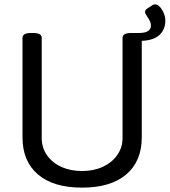

<svg xmlns="http://www.w3.org/2000/svg" viewBox="-20 -853 777 879"><path d="M629 -666V-224Q629 -115 558 -54.5Q487 6 356 6Q224 6 153.5 -54.5Q83 -115 83 -224V-680Q83 -702 123 -702H131Q171 -702 171 -680V-221Q171 -177 195 -142.5Q219 -108 261 -89Q303 -70 356 -70Q409 -70 451 -89.5Q493 -109 517 -143.5Q541 -178 541 -221V-680Q541 -702 581 -702H616Q646 -702 658.5 -711.5Q671 -721 671 -735Q671 -747 666 -757Q661 -767 652.5 -779.5Q644 -792 644 -797Q644 -807 653 -813L677 -829Q682 -833 689 -833Q707 -833 722 -808Q737 -783 737 -759Q737 -718 710 -693Q683 -668 629 -666Z"/></svg>

Font: Asap-Regular
Style: Regular
Weight: 400
Designer: Pablo Cosgaya
Foundry: Omnibus-Type
Version: Version 2.000; ttfautohint (v1.8)